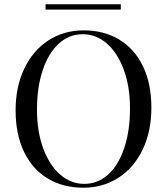

<svg xmlns="http://www.w3.org/2000/svg" viewBox="-20 -864 781 898"><path d="M688 -360Q688 -250 647.5 -165Q607 -80 534.5 -33Q462 14 370 14Q275 14 203.5 -29Q132 -72 92.5 -153.5Q53 -235 53 -348Q53 -458 93.5 -543Q134 -628 206.5 -675Q279 -722 371 -722Q466 -722 537.5 -679Q609 -636 648.5 -554.5Q688 -473 688 -360ZM153 -352Q153 -248 182.5 -169Q212 -90 262 -47Q312 -4 374 -4Q438 -4 486.5 -48.5Q535 -93 561.5 -173Q588 -253 588 -356Q588 -460 558.5 -539Q529 -618 479 -661Q429 -704 367 -704Q303 -704 254.5 -659.5Q206 -615 179.5 -535Q153 -455 153 -352ZM545 -819H193V-844H545Z"/></svg>

Font: Playfair Display SC
Style: Regular
Weight: 400
Designer: Claus Eggers Sørensen
Foundry: Claus Eggers Sørensen
Version: Version 1.200; ttfautohint (v1.6)